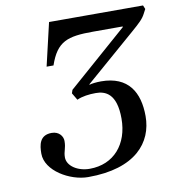

<svg xmlns="http://www.w3.org/2000/svg" viewBox="-80 -764 787 851"><g transform="rotate(-10 313.5 -338.5)"><path d="M62 -123C62 -46 167 15 249 15C463 15 546 -89 546 -207C546 -314 501 -393 378 -393C357 -393 333 -390 326 -387L325 -389L552 -586C590 -619 606 -634 617 -656L627 -675L620 -692H197L152 -499H183C218 -601 266 -616 382 -616H515V-613L247 -378L242 -363L261 -331C284 -342 317 -346 346 -346C389 -346 439 -328 439 -215C439 -100 371 -20 262 -20C208 -20 162 -50 162 -89C162 -117 173 -127 173 -161C173 -182 156 -206 123 -206C68 -206 62 -162 62 -123Z"/></g></svg>

Font: Heuristica
Style: Italic
Weight: 400
Italic angle: -13°
Version: Version 1.0.1